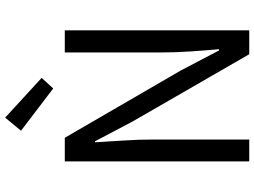

<svg xmlns="http://www.w3.org/2000/svg" viewBox="-144 -866 1010 763"><g transform="rotate(-90 361.5 -485.0)"><path d="M101 0V-733H195L463 -271L542 -120H547Q542 -175 538 -235Q534 -295 534 -352V-733H622V0H527L260 -463L181 -613H177Q180 -558 184 -500.5Q188 -443 188 -385V0ZM391 -779 223 -907 275 -970 433 -825Z"/></g></svg>

Font: Noto Sans HK
Style: Regular
Weight: 400
Designer: Ryoko NISHIZUKA 西塚涼子 (kana, bopomofo & ideographs); Paul D. Hunt (Latin, Greek & Cyrillic); Sandoll Communications 산돌커뮤니
Foundry: Adobe
Version: Version 2.004-H2;hotconv 1.0.118;makeotfexe 2.5.65603